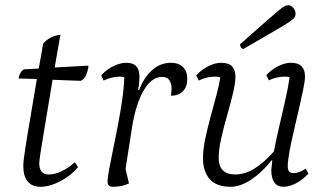

<svg xmlns="http://www.w3.org/2000/svg" viewBox="-20 -702 1240 734"><path d="M136 12Q69 12 69 -69Q69 -90 82.5 -172Q96 -254 121 -400L51 -402Q53 -415 59 -424.5Q65 -434 72 -437L128 -440Q132 -462 136.5 -486Q141 -510 145 -536Q172 -565 211 -569Q205 -535 199.5 -504Q194 -473 189 -444L318 -451Q318 -437 310 -417Q302 -397 288 -393L181 -397Q157 -252 143.5 -171.5Q130 -91 130 -78Q130 -35 167 -35Q190 -35 217 -48Q244 -61 266 -82L278 -63Q252 -31 211 -9.5Q170 12 136 12Z M411 12Q391 12 391 -9Q391 -22 397 -53.5Q403 -85 412 -129Q421 -173 430.5 -222Q440 -271 447 -319Q454 -367 455 -407Q446 -409 438 -409Q407 -409 376 -394L367 -414Q389 -438 415 -450Q441 -462 462 -462Q489 -462 501 -448.5Q513 -435 513 -410Q513 -397 512 -385.5Q511 -374 508 -358H512Q529 -404 560.5 -433Q592 -462 634 -462Q663 -462 679.5 -445.5Q696 -429 696 -400Q696 -370 679 -353Q662 -336 633 -336Q636 -351 636 -364Q636 -383 627.5 -395.5Q619 -408 599 -408Q560 -408 530 -357.5Q500 -307 485 -217L460 -56L473 -1Q448 12 411 12Z M862 12Q807 12 781.5 -17.5Q756 -47 756 -97Q756 -129 764.5 -170.5Q773 -212 785 -255.5Q797 -299 807.5 -338.5Q818 -378 822 -407Q813 -409 802 -409Q769 -409 740 -394L730 -414Q753 -438 778.5 -450Q804 -462 824 -462Q854 -462 867 -448.5Q880 -435 880 -409Q880 -384 870.5 -344.5Q861 -305 848 -260Q835 -215 825.5 -172.5Q816 -130 816 -99Q816 -35 879 -35Q916 -35 952 -57Q988 -79 1027 -123Q1035 -165 1047 -216.5Q1059 -268 1070.5 -318.5Q1082 -369 1087 -407Q1079 -409 1068 -409Q1037 -409 1008 -395L998 -415Q1020 -438 1045.5 -450Q1071 -462 1092 -462Q1120 -462 1133 -448.5Q1146 -435 1146 -410Q1146 -393 1139 -359.5Q1132 -326 1122.5 -284Q1113 -242 1103 -200Q1093 -158 1086.5 -122Q1080 -86 1080 -66Q1080 -40 1102 -40Q1122 -40 1149 -57L1159 -38Q1134 -12 1109 0Q1084 12 1064 12Q1018 12 1017 -51Q1018 -65 1021 -89H1018Q982 -43 940.5 -15.5Q899 12 862 12ZM911 -515Q906 -515 902 -519.5Q898 -524 898 -533Q958 -586 992.5 -616.5Q1027 -647 1044 -661Q1061 -675 1068.5 -678.5Q1076 -682 1082 -682Q1093 -682 1101.5 -671.5Q1110 -661 1110 -649Q1110 -642 1106 -635.5Q1102 -629 1084 -617Q1066 -605 1025.5 -581.5Q985 -558 911 -515Z"/></svg>

Font: Petrona Light
Style: Italic
Weight: 300
Italic angle: -9°
Designer: Ringo R. Seeber
Foundry: Ringo R. Seeber
Version: Version 2.001; ttfautohint (v1.8.3)